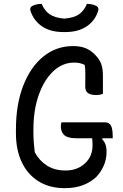

<svg xmlns="http://www.w3.org/2000/svg" viewBox="-20 -960 640 1000"><path d="M300 -323H525Q548 -323 557.5 -306.5Q567 -290 567 -250V-240H514L512 -235Q523 -224 529 -208.5Q535 -193 535 -170Q535 -130 520 -96.5Q505 -63 482 -39Q454 -12 413 4Q372 20 317 20Q238 20 181 -15.5Q124 -51 93.5 -115Q63 -179 63 -266V-286Q63 -415 100.5 -512.5Q138 -610 205 -665Q272 -720 361 -720Q399 -720 426 -709Q453 -698 475 -675Q497 -653 506.5 -628.5Q516 -604 516 -566V-471Q510 -469 501 -467Q492 -465 481 -465Q453 -465 438.5 -475Q424 -485 424 -509Q424 -551 424.5 -575.5Q425 -600 421 -622Q407 -629 393.5 -631.5Q380 -634 366 -634Q305 -634 257 -588.5Q209 -543 181.5 -464.5Q154 -386 154 -286V-271Q154 -224 161 -167Q184 -124 224 -98Q264 -72 322 -72Q382 -72 422 -108.5Q462 -145 462 -203Q462 -224 460 -240H376Q333 -240 315 -256Q297 -272 297 -303Q297 -308 298 -314Q299 -320 300 -323ZM433 -940Q466 -939 485 -927Q497 -918 490 -900Q474 -851 430.5 -822Q387 -793 319 -793H311Q243 -793 200 -822Q157 -851 140 -900Q133 -918 145 -927Q164 -939 197 -940Q212 -904 239 -885.5Q266 -867 315 -863Q365 -867 391.5 -885.5Q418 -904 433 -940Z"/></svg>

Font: Recursive Mn Csl St
Style: Regular
Weight: 400
Monospace: yes
Version: Version 1.079;hotconv 1.0.112;makeotfexe 2.5.65598; ttfautoh